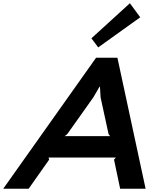

<svg xmlns="http://www.w3.org/2000/svg" viewBox="-74 -1167 1004 1187"><path d="M325.2 -325.2H606.9L597.2 -337.9L547.9 -564.9L543.9 -631.8H542L502.9 -564.9L341.8 -337.9ZM651.9 -810.1 826.2 0H668.9L630.9 -180.2L642.1 -192.9H226.1L230 -180.2L103 0H-54.2L520 -810.1ZM729 -1147 793 -1060.1 533.2 -874 491.2 -930.2Z"/></svg>

Font: Sinkin Sans 600 SemiBold Italic
Style: Regular
Weight: 600
Italic angle: -112°
Designer: Keith Bates
Foundry: K-Type
Version: Sinkin Sans (version 1.0)  by Keith Bates   •   © 2014   www